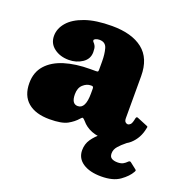

<svg xmlns="http://www.w3.org/2000/svg" viewBox="-129 -649 918 955"><g transform="rotate(20 330.0 -171.0)"><path d="M13.5 -125.5Q13.5 -182.5 46.8 -220Q80 -257.5 139 -275.8Q198 -294 275 -294H304Q313 -294 315 -296Q317 -298 317 -307V-349.5Q317 -388.5 308.8 -417.5Q300.5 -446.5 268.5 -446.5Q257 -446.5 248.5 -442.5Q240 -438.5 240 -434Q240 -428.5 245 -424Q250 -419.5 255 -409.8Q260 -400 260 -378Q260 -341.5 229 -320.8Q198 -300 157.5 -300Q112 -300 80.2 -323.8Q48.5 -347.5 48.5 -388Q48.5 -426.5 76.8 -459.5Q105 -492.5 161.8 -512.5Q218.5 -532.5 304 -532.5Q409 -532.5 466.8 -487Q524.5 -441.5 524.5 -347V-126Q524.5 -111 530.5 -105.2Q536.5 -99.5 543 -99.5Q550 -99.5 557.2 -106.5Q564.5 -113.5 569.5 -141Q572.5 -151.5 581 -147L635.5 -124.5Q640 -123 640 -120.2Q640 -117.5 638.5 -112.5Q628.5 -58.5 590.5 -24.2Q552.5 10 479 10H478.5Q424 10 391 -3Q358 -16 337 -41.5Q327.5 -52 323.5 -53.2Q319.5 -54.5 312 -45.5Q293 -23 263 -6.5Q233 10 168.5 10Q94.5 10 54 -24.5Q13.5 -59 13.5 -125.5ZM245.5 -150.5Q245.5 -99.5 278.5 -99.5Q319.5 -99.5 319.5 -181V-207Q319.5 -218.5 310 -218.5H305Q283.5 -218.5 264.5 -201.2Q245.5 -184 245.5 -150.5ZM507.5 189.5Q446.5 189.5 410.5 165.5Q374.5 141.5 374.5 98.5Q374.5 66 392 40.5Q409.5 15 435.8 -5.2Q462 -25.5 489.5 -41.8Q517 -58 537 -71.5Q545.5 -77 559 -70.8Q572.5 -64.5 576 -61.5Q590.5 -50 596.8 -45.8Q603 -41.5 597 -34.5Q585.5 -21.5 566.5 -6.5Q547.5 8.5 532.5 25.8Q517.5 43 517.5 63.5Q517.5 82.5 529.5 89.2Q541.5 96 560 96Q578.5 96 589.5 89.8Q600.5 83.5 608 75.5Q616 67 622.5 72L654.5 97Q659.5 100.5 659.5 103Q659.5 105.5 656.5 111Q641.5 138.5 605.8 164Q570 189.5 507.5 189.5Z"/></g></svg>

Font: Besley* Narrow Fatface
Style: Regular
Weight: 900
Width: 4
Designer: Owen Earl
Foundry: indestructible type*
Version: Version 3.000; ttfautohint (v1.8.3)